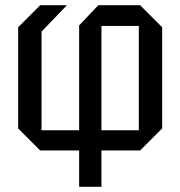

<svg xmlns="http://www.w3.org/2000/svg" viewBox="-20 -580 695 740"><path d="M371 -78H515V-480H371ZM135 0 50 -85V-475L135 -560H238L140 -458V-78H285V-482L359 -560H520L605 -475V-85L520 0H371V140H285V0Z"/></svg>

Font: Tektur SemiCondensed
Style: Regular
Weight: 400
Width: 4
Designer: Adam Jagosz
Foundry: Adam Jagosz
Version: Version 1.005;gftools[0.9.30]